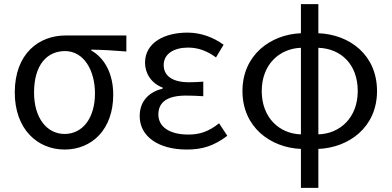

<svg xmlns="http://www.w3.org/2000/svg" viewBox="-20 -716 1910 936"><path d="M295 13C428 13 532 -85 532 -254C532 -356 491 -432 425 -470V-474C485 -473 535 -470 596 -465V-543H299C171 -543 52 -456 52 -265C52 -86 163 13 295 13ZM295 -63C209 -63 146 -140 146 -265C146 -402 211 -467 297 -467C390 -467 443 -371 443 -261C443 -139 382 -63 295 -63Z M890 13C966 13 1022 -4 1088 -54L1048 -115C997 -74 952 -60 899 -60C807 -60 752 -97 752 -158C752 -218 796 -250 886 -250C913 -250 939 -249 971 -247V-318C944 -316 924 -315 902 -315C815 -315 778 -350 778 -399C778 -455 830 -484 897 -484C947 -484 991 -467 1033 -436L1070 -498C1020 -534 960 -557 894 -557C783 -557 687 -509 687 -410C687 -359 717 -310 773 -289V-284C711 -269 661 -227 661 -150C661 -49 755 13 890 13Z M1447 -61C1341 -64 1256 -143 1256 -272C1256 -401 1341 -479 1447 -483ZM1447 200H1532V10C1680 4 1818 -95 1818 -272C1818 -449 1684 -548 1532 -554V-696H1447V-554C1300 -548 1162 -449 1162 -272C1162 -95 1300 4 1447 10ZM1532 -483C1643 -479 1724 -402 1724 -272C1724 -142 1637 -64 1532 -61Z"/></svg>

Font: Noto Sans Mono CJK HK
Style: Regular
Weight: 400
Designer: Ryoko NISHIZUKA 西塚涼子 (kana, bopomofo & ideographs); Paul D. Hunt (Latin, Greek & Cyrillic); Sandoll Communications 산돌커뮤니
Foundry: Adobe
Version: Version 2.004;hotconv 1.0.118;makeotfexe 2.5.65603